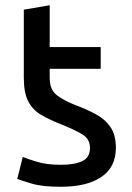

<svg xmlns="http://www.w3.org/2000/svg" viewBox="-20 -701 505 734"><path d="M213 13Q142 13 101.5 1Q61 -11 46 -17L67 -101Q86 -93 123 -82Q160 -71 213 -71Q265 -71 294.5 -85Q324 -99 324 -135Q324 -168 297.5 -185.5Q271 -203 208 -228Q168 -244 137 -262Q106 -280 88.5 -312.5Q71 -345 71 -404V-664L170 -681V-521H365V-438H170V-403Q170 -358 197.5 -337Q225 -316 269 -299Q312 -283 347 -264Q382 -245 402.5 -215Q423 -185 423 -136Q423 -62 367.5 -24.5Q312 13 213 13Z"/></svg>

Font: Ubuntu Sans Medium
Style: Regular
Weight: 500
Designer: Dalton Maag Ltd
Foundry: Dalton Maag Ltd
Version: Version 1.006; ttfautohint (v1.8.4.7-5d5b)